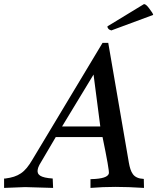

<svg xmlns="http://www.w3.org/2000/svg" viewBox="-86 -920 770 940"><path d="M174 0 172 -46Q127 -49 110.5 -60Q94 -71 99 -92Q100 -99 107 -113L187 -249H416Q450 -85 447 -71Q441 -45 361 -43H357V0Q417 -5 479 -5Q541 -5 619 0L618 -44Q598 -45 585 -51Q572 -57 564.5 -67.5Q557 -78 552.5 -92Q548 -106 545 -123L444 -710H416L73 -139Q59 -115 45.5 -98.5Q32 -82 16.5 -71.5Q1 -61 -17.5 -55Q-36 -49 -60 -46H-66V0L37 -4ZM405 -301H218L372 -555ZM440 -791 619 -900Q629 -900 645 -878Q663 -855 664 -847L459 -771Q448 -774 443.5 -780.5Q439 -787 440 -791Z"/></svg>

Font: Lusitana
Style: Italic
Weight: 400
Italic angle: -12°
Designer: Ana Paula Megda
Foundry: Ana Paula Megda
Version: Version 1.000; ttfautohint (v1.1) -l 8 -r 50 -G 200 -x 14 -D